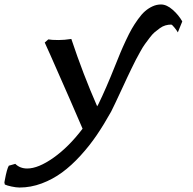

<svg xmlns="http://www.w3.org/2000/svg" viewBox="-346 -611 872 867"><path d="M-144 -418.9 -127.9 -433.1Q-113.3 -430.2 -81.1 -430.2Q-55.7 -430.2 -23.9 -435.1Q29.3 -275.4 92.8 -130.9Q93.8 -133.3 98.1 -140.1Q133.3 -212.4 172.9 -312Q187.5 -348.6 197.3 -372.1Q207 -395.5 222.2 -428Q237.3 -460.4 249.3 -481.2Q261.2 -502 277.6 -524.7Q293.9 -547.4 309.1 -560.5Q324.2 -573.7 342.8 -582.3Q361.3 -590.8 380.9 -590.8Q406.7 -590.8 433.8 -566.9Q460.9 -543 477.1 -514.2L457 -464.8Q453.6 -471.7 442.4 -485.8Q431.2 -500 426.8 -500Q413.6 -500 400.9 -496.3Q388.2 -492.7 375.7 -483.6Q363.3 -474.6 352.5 -465.6Q341.8 -456.5 329.6 -440.2Q317.4 -423.8 308.3 -411.6Q299.3 -399.4 287.1 -377.2Q274.9 -355 267.6 -341.3Q260.3 -327.6 247.8 -301.5Q235.4 -275.4 229 -262.2Q222.7 -249 210 -221.2Q166.5 -127.4 155.8 -106.9Q124 -49.8 91.1 -1.2Q58.1 47.4 17.3 92Q-23.4 136.7 -65.7 167.7Q-107.9 198.7 -157.5 217.3Q-207 235.8 -257.8 235.8Q-272.9 235.8 -294.2 231.2Q-315.4 226.6 -324.2 222.2L-326.2 212.9Q-325.7 210.9 -325.2 207.3Q-324.7 203.6 -324.2 202.1Q-314.9 151.4 -306.2 137.2L-276.9 128.9Q-255.9 149.9 -223.1 149.9Q-173.3 149.9 -104.5 101.3Q-35.6 52.7 26.9 -29.8Q-13.7 -125.5 -119.1 -363.8Q-123 -372.6 -131.8 -391.8Q-140.6 -411.1 -144 -418.9Z"/></svg>

Font: Linear Smooth
Style: Bold
Weight: 700
Designer: Philipp H. Poll, Flanker
Foundry: Philipp H. Poll, reworked by Flanker
Version: Version 1.061 | FøM Fix